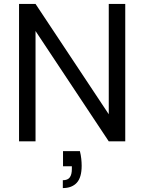

<svg xmlns="http://www.w3.org/2000/svg" viewBox="-20 -720 735 978"><path d="M77 0V-700H161L534 -138V-700H618V0H534L161 -562V0ZM300 238V198Q325 198 335.5 183.5Q346 169 346 141V127H301V50H387Q392 70 394 89Q396 108 396 124Q396 184 371 211Q346 238 300 238Z"/></svg>

Font: DM Sans 9pt
Style: Regular
Weight: 400
Designer: Colophon Foundry, Jonny Pinhorn
Foundry: Colophon Foundry
Version: Version 4.004;gftools[0.9.30]